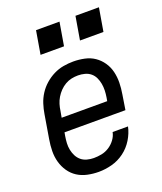

<svg xmlns="http://www.w3.org/2000/svg" viewBox="-137 -818 773 915"><g transform="rotate(-20 250.0 -360.5)"><path d="M206 8Q177 8 149 2Q121 -4 98.5 -18.5Q76 -33 60.5 -55.5Q45 -78 37.5 -105Q30 -132 30.5 -161Q31 -190 36 -219L56 -339Q60 -364 68 -389Q76 -414 90.5 -436.5Q105 -459 125.5 -477Q146 -495 170 -507Q194 -519 219.5 -523.5Q245 -528 270 -528Q299 -528 327 -522Q355 -516 377 -501Q399 -486 414.5 -463.5Q430 -441 436.5 -414Q443 -387 442.5 -358.5Q442 -330 437 -301L425 -225H116L113 -208Q110 -190 109 -172.5Q108 -155 111.5 -138Q115 -121 122.5 -106.5Q130 -92 142.5 -81.5Q155 -71 172 -66.5Q189 -62 206 -62Q226 -62 246 -66Q266 -70 284 -81.5Q302 -93 315 -110.5Q328 -128 332 -148H410Q403 -115 384 -84Q365 -53 336 -31.5Q307 -10 273 -1Q239 8 206 8ZM358 -295 361 -312Q364 -330 364.5 -347.5Q365 -365 362 -381.5Q359 -398 352 -413Q345 -428 332.5 -438.5Q320 -449 303 -453.5Q286 -458 269 -458Q252 -458 235.5 -454.5Q219 -451 203.5 -442Q188 -433 175.5 -420Q163 -407 154 -392Q145 -377 140 -360.5Q135 -344 133 -328L127 -295ZM335 -611 355 -729H474L454 -611ZM135 -611 155 -729H274L254 -611Z"/></g></svg>

Font: Iosevka SS04 Oblique
Style: Regular
Weight: 400
Italic angle: -9°
Monospace: yes
Designer: Belleve Invis
Foundry: Belleve Invis
Version: Version 19.0.0; ttfautohint (v1.8.4)